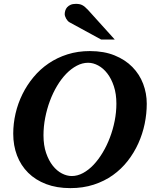

<svg xmlns="http://www.w3.org/2000/svg" viewBox="-20 -949 792 985"><path d="M577.1 -417Q577.1 -467.3 564.2 -506.3Q551.3 -545.4 530.5 -572.3Q509.8 -599.1 483.9 -613Q458 -627 432.1 -627Q402.3 -627 373.8 -611.8Q345.2 -596.7 319.8 -570.6Q294.4 -544.4 272.9 -508.5Q251.5 -472.7 236.1 -431.4Q220.7 -390.1 211.9 -345Q203.1 -299.8 203.1 -254.9Q203.1 -203.1 216.6 -164.1Q230 -125 251 -98.6Q272 -72.3 297.6 -59.1Q323.2 -45.9 348.1 -45.9Q377.4 -45.9 406 -61.3Q434.6 -76.7 460 -103.5Q485.4 -130.4 506.8 -166.3Q528.3 -202.1 543.9 -243.4Q559.6 -284.7 568.4 -329.1Q577.1 -373.5 577.1 -417ZM732.9 -417Q732.9 -365.7 722.2 -313.7Q711.4 -261.7 689.7 -213.6Q668 -165.5 635.3 -123.5Q602.5 -81.5 559.1 -50.5Q515.6 -19.5 460.9 -1.7Q406.2 16.1 340.8 16.1Q271 16.1 216.6 -4.6Q162.1 -25.4 124.5 -62.7Q86.9 -100.1 67.4 -151.1Q47.9 -202.1 47.9 -263.2Q47.9 -314.9 59.8 -366.7Q71.8 -418.5 95 -465.6Q118.2 -512.7 151.9 -553.2Q185.5 -593.8 229.2 -623.5Q272.9 -653.3 326.2 -670.2Q379.4 -687 440.9 -687Q513.2 -687 567.9 -664.8Q622.6 -642.6 659.2 -605.2Q695.8 -567.9 714.4 -519Q732.9 -470.2 732.9 -417ZM499 -746.1 336.9 -834.5Q331.5 -837.4 327.1 -842.5Q322.8 -847.7 319.3 -853.5Q315.9 -859.4 314 -865.5Q312 -871.6 312 -876.5Q312 -885.3 314.9 -894.8Q317.9 -904.3 324.5 -911.9Q331.1 -919.4 342 -924.3Q353 -929.2 369.1 -929.2Q379.4 -929.2 387.2 -927.7Q395 -926.3 402.1 -922.6Q409.2 -918.9 416.3 -912.8Q423.3 -906.7 432.1 -897.5L568.8 -746.1Z"/></svg>

Font: Charis SIL Am
Style: Bold Italic
Weight: 700
Italic angle: -11°
Foundry: SIL International
Version: Version 5.000